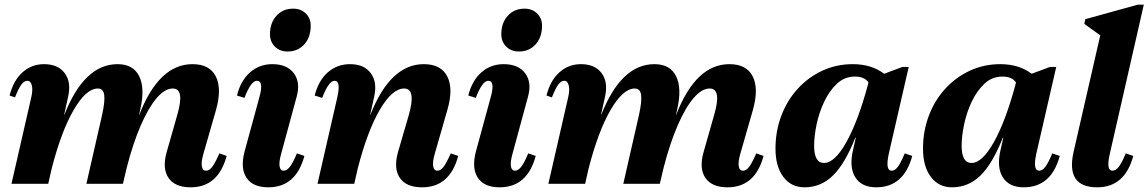

<svg xmlns="http://www.w3.org/2000/svg" viewBox="-20 -785 4905 820"><path d="M29 0 113 -367Q121 -400 116 -420Q111 -440 97 -440Q83 -440 71 -423.5Q59 -407 44 -369L21 -377Q37 -441 76 -476Q115 -511 168 -511Q228 -511 256.5 -472.5Q285 -434 271 -372L254 -295H255Q340 -511 482 -511Q549 -511 574.5 -459.5Q600 -408 579 -317L574 -295H575Q659 -511 802 -511Q875 -511 901.5 -459Q928 -407 903 -317L849 -129Q839 -95 842 -75.5Q845 -56 860 -56Q874 -56 886.5 -72.5Q899 -89 917 -130L948 -119Q912 15 794 15Q727 15 699.5 -25.5Q672 -66 692 -136L737 -294Q770 -407 718 -407Q684 -407 649 -366Q614 -325 581 -249Q548 -173 521 -68L505 0H349L416 -294Q429 -353 425 -380Q421 -407 398 -407Q348 -407 295 -316Q242 -225 201 -66L186 0Z M1126 15Q1060 15 1033 -25.5Q1006 -66 1024 -136L1087 -367Q1108 -440 1077 -440Q1052 -440 1024 -367L992 -377Q1008 -441 1048 -476Q1088 -511 1143 -511Q1206 -511 1235 -472Q1264 -433 1247 -372L1181 -129Q1171 -94 1174 -75Q1177 -56 1191 -56Q1205 -56 1218 -72.5Q1231 -89 1248 -130L1280 -119Q1244 15 1126 15ZM1208 -565Q1175 -565 1154 -586Q1133 -607 1133 -639Q1133 -687 1160.5 -717.5Q1188 -748 1232 -748Q1265 -748 1286 -727.5Q1307 -707 1307 -675Q1307 -626 1279.5 -595.5Q1252 -565 1208 -565Z M1336 0 1420 -367Q1437 -440 1409 -440Q1384 -440 1356 -367L1324 -377Q1340 -441 1380 -476Q1420 -511 1475 -511Q1535 -511 1563.5 -472.5Q1592 -434 1578 -372L1561 -295H1562Q1647 -511 1790 -511Q1863 -511 1890 -459Q1917 -407 1891 -317L1837 -129Q1827 -95 1830 -75.5Q1833 -56 1848 -56Q1862 -56 1874.5 -72.5Q1887 -89 1905 -130L1937 -119Q1901 15 1783 15Q1715 15 1687.5 -25.5Q1660 -66 1680 -136L1726 -294Q1758 -407 1706 -407Q1655 -407 1602 -316Q1549 -225 1508 -66L1493 0Z M2114 15Q2048 15 2021 -25.5Q1994 -66 2012 -136L2075 -367Q2096 -440 2065 -440Q2040 -440 2012 -367L1980 -377Q1996 -441 2036 -476Q2076 -511 2131 -511Q2194 -511 2223 -472Q2252 -433 2235 -372L2169 -129Q2159 -94 2162 -75Q2165 -56 2179 -56Q2193 -56 2206 -72.5Q2219 -89 2236 -130L2268 -119Q2232 15 2114 15ZM2196 -565Q2163 -565 2142 -586Q2121 -607 2121 -639Q2121 -687 2148.5 -717.5Q2176 -748 2220 -748Q2253 -748 2274 -727.5Q2295 -707 2295 -675Q2295 -626 2267.5 -595.5Q2240 -565 2196 -565Z M2322 0 2406 -367Q2414 -400 2409 -420Q2404 -440 2390 -440Q2376 -440 2364 -423.5Q2352 -407 2337 -369L2314 -377Q2330 -441 2369 -476Q2408 -511 2461 -511Q2521 -511 2549.5 -472.5Q2578 -434 2564 -372L2547 -295H2548Q2633 -511 2775 -511Q2842 -511 2867.5 -459.5Q2893 -408 2872 -317L2867 -295H2868Q2952 -511 3095 -511Q3168 -511 3194.5 -459Q3221 -407 3196 -317L3142 -129Q3132 -95 3135 -75.5Q3138 -56 3153 -56Q3167 -56 3179.5 -72.5Q3192 -89 3210 -130L3241 -119Q3205 15 3087 15Q3020 15 2992.5 -25.5Q2965 -66 2985 -136L3030 -294Q3063 -407 3011 -407Q2977 -407 2942 -366Q2907 -325 2874 -249Q2841 -173 2814 -68L2798 0H2642L2709 -294Q2722 -353 2718 -380Q2714 -407 2691 -407Q2641 -407 2588 -316Q2535 -225 2494 -66L2479 0Z M3416 15Q3359 15 3325.5 -29.5Q3292 -74 3292 -150Q3292 -225 3317 -291Q3342 -357 3387.5 -406.5Q3433 -456 3493 -483.5Q3553 -511 3622 -511Q3702 -511 3756 -470L3834 -499H3861L3776 -129Q3760 -56 3788 -56Q3802 -56 3814.5 -72.5Q3827 -89 3844 -130L3876 -119Q3840 15 3722 15Q3660 15 3633 -27.5Q3606 -70 3623 -144L3635 -197H3633Q3589 -86 3537.5 -35.5Q3486 15 3416 15ZM3457 -163Q3457 -89 3499 -89Q3545 -89 3595 -178.5Q3645 -268 3687 -424L3689 -433Q3672 -458 3631 -458Q3587 -458 3554.5 -427.5Q3522 -397 3500 -350.5Q3478 -304 3467.5 -253.5Q3457 -203 3457 -163Z M4046 15Q3989 15 3955.5 -29.5Q3922 -74 3922 -150Q3922 -225 3947 -291Q3972 -357 4017.5 -406.5Q4063 -456 4123 -483.5Q4183 -511 4252 -511Q4332 -511 4386 -470L4464 -499H4491L4406 -129Q4390 -56 4418 -56Q4432 -56 4444.5 -72.5Q4457 -89 4474 -130L4506 -119Q4470 15 4352 15Q4290 15 4263 -27.5Q4236 -70 4253 -144L4265 -197H4263Q4219 -86 4167.5 -35.5Q4116 15 4046 15ZM4087 -163Q4087 -89 4129 -89Q4175 -89 4225 -178.5Q4275 -268 4317 -424L4319 -433Q4302 -458 4261 -458Q4217 -458 4184.5 -427.5Q4152 -397 4130 -350.5Q4108 -304 4097.5 -253.5Q4087 -203 4087 -163Z M4666 15Q4531 15 4565 -136L4679 -634L4611 -683L4615 -703L4839 -765H4865L4720 -129Q4703 -56 4731 -56Q4745 -56 4758 -72.5Q4771 -89 4788 -130L4820 -119Q4784 15 4666 15Z"/></svg>

Font: Platypi
Style: Bold Italic
Weight: 700
Italic angle: -13°
Designer: David Sargent
Foundry: Bolt Cutter Type
Version: Version 1.200; ttfautohint (v1.8.4.7-5d5b)